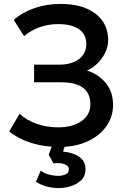

<svg xmlns="http://www.w3.org/2000/svg" viewBox="-20 -735 650 980"><path d="M284.5 15Q205.5 15 140.2 -5.2Q75 -25.5 27 -64L80 -154Q115.5 -121.5 166.8 -103.2Q218 -85 275 -85Q351.5 -85 396.2 -117Q441 -149 441.5 -202Q441.5 -257.5 404.8 -286.2Q368 -315 290.5 -315H154V-405H282Q345.5 -405 383 -433.2Q420.5 -461.5 420.5 -511.5Q420.5 -560 383 -586Q345.5 -612 276.5 -612Q227 -612 181.5 -595.8Q136 -579.5 103 -550.5L50 -633Q94 -672.5 156.2 -693.8Q218.5 -715 290 -715Q402 -715 467 -665.5Q532 -616 532 -529.5Q532 -496.5 516.5 -465.2Q501 -434 476.2 -410.2Q451.5 -386.5 424 -375Q482.5 -356.5 520 -311.2Q557.5 -266 557 -197Q556.5 -138 522.5 -90Q488.5 -42 427.2 -13.5Q366 15 284.5 15ZM280 225Q245.5 225 215.8 216.2Q186 207.5 163.5 193L188 135Q200.5 148 227 155.2Q253.5 162.5 276.5 162.5Q297.5 162.5 314.5 155Q331.5 147.5 331.5 129.5Q331.5 110 306.5 102.2Q281.5 94.5 253 99L228.5 55L256 -20H320L302 39Q352.5 43 384.5 65.5Q416.5 88 416.5 128.5Q416.5 163 394.8 184.2Q373 205.5 341.5 215.2Q310 225 280 225Z"/></svg>

Font: Geologica
Style: Regular
Weight: 400
Designer: Sindre Bremnes, Frode Helland
Foundry: Monokrom Skriftforlag AS
Version: Version 1.010; ttfautohint (v1.8.4.7-5d5b);gftools[0.9.28]